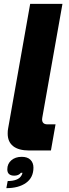

<svg xmlns="http://www.w3.org/2000/svg" viewBox="-20 -783 358 999"><path d="M132 0Q77 0 48.5 -22.5Q20 -45 20 -88Q20 -104 22 -113L137 -763H305L200 -171Q199 -168 199 -162Q199 -136 227 -136H269L245 0ZM20 159Q46 159 64.5 152Q83 145 91 131Q95 126 97 116H89Q77 131 54 131Q37 131 27.5 123Q18 115 18 98Q18 69 39 51Q60 33 93 33Q123 33 138.5 48.5Q154 64 154 89Q154 141 115.5 168.5Q77 196 13 196Z"/></svg>

Font: Open Sauce One Black Italic
Style: Regular
Weight: 900
Italic angle: -10°
Designer: Alfredo Marco Pradil
Foundry: Creative Sauce Fz LLC
Version: Version 1.477